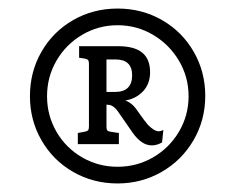

<svg xmlns="http://www.w3.org/2000/svg" viewBox="-20 -789 556 449"><path d="M460 -565Q460 -508 432.5 -461Q405 -414 358 -387Q311 -360 255 -360Q198 -360 151 -387Q104 -414 77 -461Q50 -508 50 -564Q50 -621 77 -668Q104 -715 151 -742Q198 -769 255 -769Q312 -769 359 -742Q406 -715 433 -668Q460 -621 460 -565ZM421 -564Q421 -609 398.5 -647Q376 -685 338 -707.5Q300 -730 255 -730Q210 -730 172 -707.5Q134 -685 112 -647Q90 -609 90 -564Q90 -519 112 -481Q134 -443 172 -421Q210 -399 255 -399Q300 -399 338 -421Q376 -443 398.5 -481Q421 -519 421 -564ZM351 -482Q356 -482 362 -485L359 -456Q347 -449 335 -449Q311 -449 290 -479L256 -528Q245 -544 232 -544H229V-493Q229 -487 230.5 -484.5Q232 -482 238 -481L258 -478V-452H162V-478L178 -481Q184 -482 186 -484.5Q188 -487 188 -493V-640Q188 -646 186 -648.5Q184 -651 178 -652L165 -654V-681H256Q294 -681 312.5 -666Q331 -651 331 -620Q331 -593 314.5 -575.5Q298 -558 273 -554Q290 -548 302 -529Q319 -505 326 -497Q341 -482 351 -482ZM289 -613Q289 -650 250 -650H229V-574H249Q289 -574 289 -613Z"/></svg>

Font: Enriqueta SemiBold
Style: Regular
Weight: 600
Designer: Viviana Monsalve, Gustavo Ibarra
Foundry: 72Puntos
Version: Version 2.000